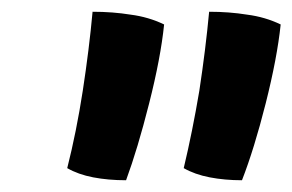

<svg xmlns="http://www.w3.org/2000/svg" viewBox="-20 -766 495 325"><path d="M389.6 -460.9Q410.2 -513.7 429.7 -590.8Q449.2 -668 455.1 -724.6Q428.7 -737.3 398.4 -741.2Q368.2 -746.1 334 -746.1Q328.1 -682.6 317.4 -612.3Q305.7 -543 291 -481.4Q309.6 -470.7 335 -465.8Q360.4 -460.9 389.6 -460.9ZM193.4 -460.9Q212.9 -513.7 232.4 -590.8Q252 -668 257.8 -724.6Q231.4 -737.3 201.2 -741.2Q170.9 -746.1 136.7 -746.1Q130.9 -682.6 120.1 -612.3Q109.4 -543 93.8 -481.4Q112.3 -470.7 137.7 -465.8Q163.1 -460.9 193.4 -460.9Z"/></svg>

Font: cl
Style: Bold Italic
Weight: 400
Designer: Mitja Miklavcic
Version: Version 7.504; 2011; Build 1022